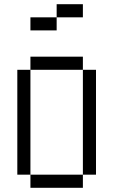

<svg xmlns="http://www.w3.org/2000/svg" viewBox="-20 -895 540 915"><path d="M375 -812.5V-875H250V-812.5H125V-750H250V-812.5ZM125 -62.5V0H375V-62.5ZM125 -62.5Q125 -62.5 125 -562.5H62.5Q62.5 -562.5 62.5 -62.5ZM375 -62.5H437.5Q437.5 -62.5 437.5 -562.5H375Q375 -562.5 375 -62.5ZM125 -562.5H375V-625H125Z"/></svg>

Font: CalcUnifontExMono
Style: Regular
Weight: 500
Version: Version 15.0.06